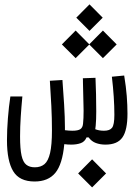

<svg xmlns="http://www.w3.org/2000/svg" viewBox="-20 -645 626 859"><path d="M134.8 167Q66.9 167 39.1 121.1Q11.2 75.2 11.2 -17.6Q11.2 -64 15.4 -116.5Q19.5 -168.9 26.4 -213.4H80.1Q75.7 -168 72.8 -122.8Q69.8 -77.6 69.8 -34.2Q69.8 21 76.4 50.8Q83 80.6 97.7 92Q112.3 103.5 135.7 103.5Q162.1 103.5 179 89.4Q195.8 75.2 204.1 39.3Q212.4 3.4 212.4 -61.5Q212.4 -116.7 209.7 -170.9Q207 -225.1 203.1 -283.7L259.3 -287.1Q263.2 -238.3 266.8 -178.5Q270.5 -118.7 270.5 -75.2Q270.5 -68.8 270.5 -62.5Q288.6 -60.1 304.2 -60.1Q328.6 -60.1 339.4 -67.1Q350.1 -74.2 351.6 -92.3Q354 -113.8 354 -149.4Q354 -161.1 353.5 -174.3Q352.5 -227.1 351.1 -277.8Q351.1 -282.2 351.1 -286.6Q350.6 -290.5 350.6 -294.9L407.2 -296.9Q408.7 -262.7 409.7 -222.7Q410.6 -182.6 410.6 -146Q410.6 -108.9 408.2 -83.5Q407.7 -74.2 406.2 -66.9Q423.3 -60.1 445.3 -60.1Q471.2 -60.1 481.4 -73.5Q491.7 -86.9 491.7 -131.3Q491.7 -207.5 480.5 -301.8L535.6 -307.1Q543.9 -256.8 547.1 -215.6Q550.3 -174.3 550.3 -136.2Q550.3 -62.5 527.8 -30.3Q505.4 2 451.7 2Q428.7 2 409.2 -5.1Q389.6 -12.2 376.5 -30.3H367.2Q359.4 -11.2 341.3 -4.6Q323.2 2 298.8 2Q282.7 2 267.6 0Q259.3 90.3 227.3 128.7Q195.3 167 134.8 167ZM440.4 -384.8 379.4 -445.8 318.4 -384.8 256.8 -446.3 318.4 -508.3 379.4 -446.8 440.4 -508.3 502 -446.3ZM380.4 -506.8 321.3 -565.9 380.4 -625.5 439.5 -565.9ZM392.1 193.4 329.6 130.9 392.1 67.9 454.6 130.9Z"/></svg>

Font: CaskaydiaCove NFP Light
Style: Regular
Weight: 300
Designer: Aaron Bell
Foundry: Saja Typeworks
Version: Version 2111.001; VTT 6.35;Nerd Fonts 3.1.1